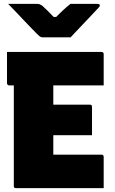

<svg xmlns="http://www.w3.org/2000/svg" viewBox="-20 -967 590 987"><path d="M16 -700H502Q506 -700 508 -698.5Q510 -697 511.5 -695Q513 -693 513 -689Q513 -648 513 -609Q513 -570 513 -528H27Q24 -528 21.5 -529.5Q19 -531 17.5 -533.5Q16 -536 16 -539Q16 -581 16 -620Q16 -659 16 -700ZM158 -429H442Q446 -429 448.5 -427.5Q451 -426 452 -423.5Q453 -421 453 -418Q453 -392 453 -368Q453 -344 453 -320.5Q453 -297 453 -272H158ZM62 0Q59 0 57 -0.5Q55 -1 53.5 -2.5Q52 -4 51.5 -6Q51 -8 51 -11Q51 -60 51 -119Q51 -178 51 -242.5Q51 -307 51 -374.5Q51 -442 51 -509Q51 -576 51 -639H260L254 -623Q254 -587 254 -549.5Q254 -512 254 -474Q254 -437 254 -399Q254 -361 254 -323Q254 -285 254 -247Q254 -209 254 -172H502Q507 -172 510 -169Q513 -166 513 -161Q513 -120 513 -80.5Q513 -41 513 0ZM343 -775Q324 -775 298 -775Q272 -775 245.5 -775Q219 -775 199 -775Q192 -775 186.5 -778.5Q181 -782 169 -794Q161 -802 144.5 -819Q128 -836 106.5 -858.5Q85 -881 63 -904.5Q41 -928 22 -947Q57 -947 95 -947Q133 -947 168 -947Q179 -947 184 -945Q189 -943 197 -938Q207 -929 226 -910.5Q245 -892 278 -857L227 -880Q245 -880 262.5 -880Q280 -880 297 -880L247 -857Q280 -892 301.5 -912Q323 -932 342 -947H482Q486 -947 488.5 -946Q491 -945 492 -943.5Q493 -942 493 -939Q493 -935 490 -931Q487 -927 474 -914Q463 -902 445 -883Q427 -864 407.5 -843.5Q388 -823 371 -805Q354 -787 343 -775Z"/></svg>

Font: Recursive Black
Style: Regular
Weight: 900
Version: Version 1.085